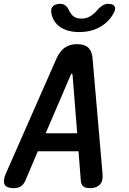

<svg xmlns="http://www.w3.org/2000/svg" viewBox="-51 -970 671 1000"><path d="M370 -27 358 -182H146L80 -27Q71 -8 57 1Q43 10 19 10Q-16 10 -26.5 -8.5Q-37 -27 -21 -65L244 -667Q261 -704 286.5 -722Q312 -740 350 -740Q389 -740 408.5 -722Q428 -704 431 -667L483 -65Q487 -27 469 -8.5Q451 10 417 10Q393 10 382.5 0.5Q372 -9 370 -27ZM351 -276 327 -579Q326 -586 322.5 -586Q319 -586 317 -579L187 -276ZM216 -906Q213 -926 225.5 -938Q238 -950 262 -950Q272 -950 279 -947.5Q286 -945 291 -940Q301 -932 306.5 -919.5Q312 -907 321 -896Q338 -873 373 -873Q408 -873 434 -896Q447 -906 456.5 -918Q466 -930 478 -938Q486 -944 494 -947Q502 -950 513 -950Q537 -950 545 -938Q553 -926 543 -906Q526 -870 492 -844Q438 -803 362 -803Q285 -803 245 -844Q220 -870 216 -906Z"/></svg>

Font: Maple Mono SemiBold
Style: Italic
Weight: 600
Italic angle: -10°
Monospace: yes
Designer: subframe7536
Version: Version 7.000